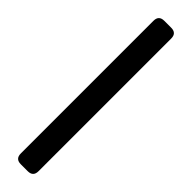

<svg xmlns="http://www.w3.org/2000/svg" viewBox="10 -96 352 352"><g transform="rotate(-45 186.0 80.0)"><path d="M358 103H14Q0 103 0 89V71Q0 57 14 57H358Q372 57 372 71V89Q372 103 358 103Z"/></g></svg>

Font: Rajdhani Medium
Style: Regular
Weight: 500
Designer: Satya Rajpurohit, Jyotish Sonowal
Foundry: Indian Type Foundry
Version: Version 1.201 February 1, 2022